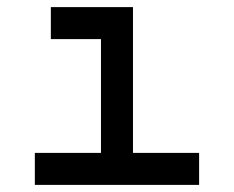

<svg xmlns="http://www.w3.org/2000/svg" viewBox="-20 -520 658 540"><path d="M78 0V-90H264V-410H123V-500H354V-90H540V0Z"/></svg>

Font: Hermit
Style: Regular
Weight: 400
Designer: Pablo Caro
Version: Version 2.000;PS 002.000;hotconv 1.0.88;makeotf.lib2.5.64775